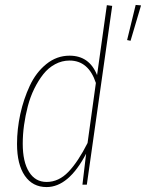

<svg xmlns="http://www.w3.org/2000/svg" viewBox="-20 -757 598 787"><path d="M536.1 -736.8 558.1 -734.9 515.1 -589.8 501 -592.8ZM418 -735.8 439.9 -732.9 335.9 0H317.9L333 -127Q261.2 9.8 170.9 9.8Q113.8 9.8 81.8 -36.6Q49.8 -83 49.8 -167Q49.8 -227.5 63.2 -289.3Q76.7 -351.1 102.1 -405.5Q127.4 -460 169.9 -494.4Q212.4 -528.8 265.1 -528.8Q346.2 -528.8 377.9 -449.2ZM265.1 -508.8Q233.9 -508.8 206.1 -493.9Q178.2 -479 157.7 -453.1Q137.2 -427.2 120.6 -393.6Q104 -359.9 94 -321.5Q84 -283.2 78.6 -244.4Q73.2 -205.6 73.2 -168Q73.2 -93.8 98.9 -52.5Q124.5 -11.2 170.9 -11.2Q220.7 -11.2 260.5 -52.7Q300.3 -94.2 338.9 -170.9L373 -417Q342.8 -508.8 265.1 -508.8Z"/></svg>

Font: Fira Sans Compressed Thin
Style: Italic
Weight: 100
Width: 3
Italic angle: -8°
Designer: Carrois Corporate & Edenspiekermann AG
Foundry: Carrois Corporate GbR & Edenspiekermann AG
Version: Version 4.203;PS 004.203;hotconv 1.0.88;makeotf.lib2.5.64775